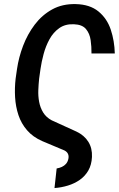

<svg xmlns="http://www.w3.org/2000/svg" viewBox="-20 -741 592 953"><path d="M250.5 192.4 261.2 95.2Q275.4 92.8 287.1 87.4Q298.8 82 307.4 72.5Q315.9 63 319.3 47.9Q322.3 33.7 317.6 23.2Q313 12.7 300.3 5.9L189.9 -40.5Q143.1 -61 114.3 -94.5Q85.4 -127.9 71.5 -169.9Q57.6 -211.9 54.9 -258.3Q52.2 -304.7 57.6 -351.1L64.5 -398.9Q72.8 -456.1 94.5 -513.4Q116.2 -570.8 152.3 -618.7Q188.5 -666.5 239 -694.3Q289.6 -722.2 355.5 -720.7Q425.8 -719.2 468.5 -684.3Q511.2 -649.4 529.8 -593.8Q548.3 -538.1 549.8 -475.6H434.1Q434.6 -508.8 429.9 -541.7Q425.3 -574.7 406.7 -596.9Q388.2 -619.1 347.2 -620.6Q304.2 -622.6 274.4 -601.6Q244.6 -580.6 225.8 -546.4Q207 -512.2 196.5 -472.9Q186 -433.6 181.2 -399.9L174.3 -351.1Q171.4 -324.2 170.2 -294.2Q168.9 -264.2 174.3 -235.4Q179.7 -206.5 194.3 -182.6Q209 -158.7 236.3 -144L359.4 -87.9Q397.9 -69.8 418.2 -37.6Q438.5 -5.4 436.5 38.1Q434.6 77.1 418.5 105.2Q402.3 133.3 376.2 151.6Q350.1 169.9 317.6 179.9Q285.2 189.9 250.5 192.4Z"/></svg>

Font: Roboto Condensed Medium
Style: Italic
Weight: 500
Italic angle: -12°
Designer: Christian Robertson
Foundry: Google
Version: Version 3.0; 2020